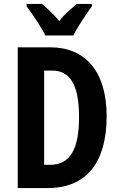

<svg xmlns="http://www.w3.org/2000/svg" viewBox="-20 -954 607 974"><path d="M210 -774H352C372 -815 417 -882 446 -922V-934H369C343 -910 309 -886 281 -847C252 -883 215 -915 193 -934H115V-922C145 -883 192 -812 210 -774ZM521 -365C521 -593 411 -714 235 -714H70V0H222C420 0 521 -131 521 -365ZM381 -360C381 -198 336 -118 235 -118H204V-596H244C335 -596 381 -525 381 -360Z"/></svg>

Font: Noto Sans Gurmukhi ExtraCondensed
Style: Bold
Weight: 700
Width: 2
Designer: Jelle Bosma - Monotype Design Team
Foundry: Monotype Imaging Inc.
Version: Version 2.004